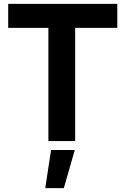

<svg xmlns="http://www.w3.org/2000/svg" viewBox="-20 -723 630 984"><path d="M581.1 -703.1H22V-580.1H228V0H365.2V-580.1H581.1ZM211.9 241.2H307.1L363.3 45.9H241.7Z"/></svg>

Font: Faust Sans Bold
Style: Regular
Weight: 700
Designer: Andreas Faust
Version: Version 1.003;Glyphs 3.1.2 (3151)